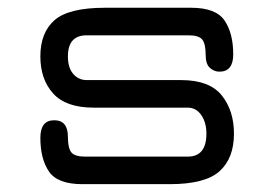

<svg xmlns="http://www.w3.org/2000/svg" viewBox="-20 -470 698 490"><path d="M190.4 0Q127 0 105 -32.2Q83 -64.5 83 -118.2Q83 -163.1 118.2 -163.1Q153.3 -163.1 153.3 -121.1Q153.3 -91.8 162.1 -81.1Q170.9 -70.3 197.3 -70.3H459Q506.8 -70.3 506.8 -128.9Q506.8 -157.2 493.7 -176.3Q480.5 -195.3 459 -195.3H218.8Q148.4 -195.3 115.7 -231.4Q83 -267.6 83 -326.2Q83 -386.7 119.1 -418.5Q155.3 -450.2 248 -450.2H467.8Q531.2 -450.2 553.2 -417.5Q575.2 -384.8 575.2 -331.1Q575.2 -287.1 540 -287.1Q526.4 -287.1 515.6 -296.9Q504.9 -306.6 504.9 -329.1Q504.9 -358.4 496.1 -369.1Q487.3 -379.9 460.9 -379.9H201.2Q153.3 -379.9 153.3 -326.2Q153.3 -296.9 167 -281.2Q180.7 -265.6 201.2 -265.6H442.4Q514.6 -265.6 545.9 -226.6Q577.1 -187.5 577.1 -128.9Q577.1 -66.4 540.5 -33.2Q503.9 0 413.1 0Z"/></svg>

Font: Jura
Style: DemiBold
Weight: 600
Version: Version 2.4